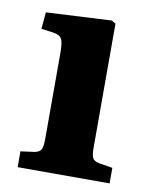

<svg xmlns="http://www.w3.org/2000/svg" viewBox="-66 -570 491 621"><g transform="rotate(10 180.0 -260.0)"><path d="M34 0V-52L79 -58Q95 -61 100.5 -70Q106 -79 106 -106V-388Q106 -422 99.5 -434Q93 -446 70 -449L32 -454L37 -509L252 -520L265 -512V-105Q265 -79 270.5 -70Q276 -61 293 -58L336 -51V0Z"/></g></svg>

Font: Literata 36pt
Style: Bold
Weight: 700
Designer: Latin by Veronika Burian and Jose Scaglione. Greek by Irene Vlachou. Cyrillic by Vera Evstafieva.
Foundry: TypeTogether
Version: Version 3.002